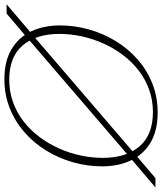

<svg xmlns="http://www.w3.org/2000/svg" viewBox="36 -774 736 872"><g transform="rotate(90 404.0 -338.0)"><path d="M819.5 -676 687 -563.5 674.5 -553 147 -100 135 -89.5 29.5 0H-12.5L117 -110.5L130 -121L657.5 -574L669.5 -584.5L777 -676ZM122 -239Q122 -134.5 174 -73.2Q226 -12 330 -12Q384 -12 431.5 -29Q479 -46 518.2 -76.2Q557.5 -106.5 588.5 -147.2Q619.5 -188 641 -235.5Q662.5 -283 673.8 -334.5Q685 -386 685 -437.5Q685 -542 633 -603.2Q581 -664.5 477 -664.5Q423 -664.5 375.5 -647.5Q328 -630.5 288.8 -600.2Q249.5 -570 218.5 -529.2Q187.5 -488.5 166 -440.8Q144.5 -393 133.2 -341.8Q122 -290.5 122 -239ZM723.5 -434.5Q723.5 -366.5 705 -301.5Q686.5 -236.5 652 -180.2Q617.5 -124 568.8 -81.2Q520 -38.5 459.2 -14.2Q398.5 10 328 10Q245.5 10 191.2 -22.5Q137 -55 110.2 -112Q83.5 -169 83.5 -242Q83.5 -309.5 102 -374.8Q120.5 -440 155 -496.2Q189.5 -552.5 238.2 -595.2Q287 -638 347.8 -662Q408.5 -686 479 -686Q561.5 -686 615.8 -653.5Q670 -621 696.8 -564Q723.5 -507 723.5 -434.5Z"/></g></svg>

Font: Newsreader 16pt 16pt ExtraLight
Style: Italic
Weight: 250
Italic angle: -17°
Version: Version 1.003